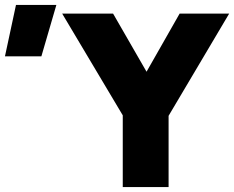

<svg xmlns="http://www.w3.org/2000/svg" viewBox="-259 -755 945 775"><path d="M236.5 0V-289.5L-8 -700H197.5L332.5 -465.5L466 -700H666L421.5 -287.5V0ZM-239 -527.5 -194.5 -735H-31.5L-92 -527.5Z"/></svg>

Font: Geologica ExtraBold
Style: Regular
Weight: 800
Designer: Sindre Bremnes, Frode Helland
Foundry: Monokrom Skriftforlag AS
Version: Version 1.010;gftools[0.9.28]